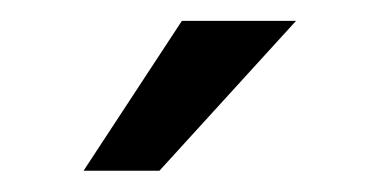

<svg xmlns="http://www.w3.org/2000/svg" viewBox="-20 -770 353 184"><path d="M154.3 -750H263.7L132.8 -606.4H60.1Z"/></svg>

Font: APIMedia Roboto
Style: Regular
Weight: 400
Designer: Google
Version: Version 2.137; 2017